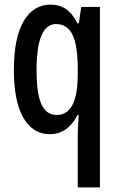

<svg xmlns="http://www.w3.org/2000/svg" viewBox="-20 -570 513 830"><path d="M316 21Q316 5 317 -19Q318 -43 320 -74H316Q273 10 195 10Q122 10 81 -61Q40 -132 40 -267Q40 -406 82 -478Q124 -550 199 -550Q237 -550 265 -531Q293 -512 315 -469H321L331 -540H412V240H316ZM225 -73Q316 -73 316 -247V-273Q316 -373 293.5 -419.5Q271 -466 222 -466Q138 -466 138 -266Q138 -166 159 -119.5Q180 -73 225 -73Z"/></svg>

Font: Noto Sans ExtraCondensed Medium
Style: Regular
Weight: 500
Width: 2
Designer: Monotype Design Team
Foundry: Monotype Imaging Inc.
Version: Version 2.013; ttfautohint (v1.8.4.7-5d5b)